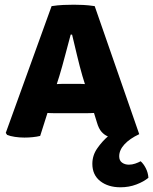

<svg xmlns="http://www.w3.org/2000/svg" viewBox="-20 -577 650 815"><path d="M212 -96.5Q204 -96.5 196.5 -96.8Q189 -97 181.5 -97.5L150.5 0Q136 3.5 119 5.2Q102 7 83.5 7Q63.5 7 43.2 4Q23 1 10 -4.5L4.5 -13L199 -551Q225 -555 249.2 -556Q273.5 -557 293.5 -557Q312 -557 333.5 -556Q355 -555 382 -551L571 -7.5Q530.5 11.5 508.2 35.8Q486 60 486 86.5Q486 104.5 498 113.2Q510 122 527 122Q540.5 122 553.8 117.5Q567 113 577 107.5Q589.5 118.5 599 137.2Q608.5 156 610 177.5Q590.5 194 559 206Q527.5 218 491.5 218Q439 218 405.5 191.8Q372 165.5 372 118.5Q372 82.5 392.8 52.8Q413.5 23 438 2Q423 -4 411 -17.5Q399 -31 391.5 -57L379 -97.5Q371 -97 363.5 -96.8Q356 -96.5 347.5 -96.5ZM232 -254.5 221 -220Q228.5 -220.5 236 -220.8Q243.5 -221 251.5 -221H314Q321.5 -221 327.8 -220.8Q334 -220.5 340.5 -220L330 -254Q318.5 -293.5 307 -342Q295.5 -390.5 286 -430H280Q269.5 -392 256.8 -343Q244 -294 232 -254.5Z"/></svg>

Font: Signika SC
Style: Bold
Weight: 700
Designer: Anna Giedryś
Foundry: Anna Giedryś
Version: Version 2.000; ttfautohint (v1.8.3) -l 8 -r 50 -G 200 -x 9 -